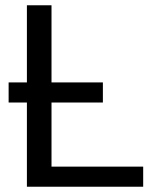

<svg xmlns="http://www.w3.org/2000/svg" viewBox="-20 -708 596 728"><path d="M12.7 -395.5H82V-688H175.3V-395.5H370.1V-319.3H175.3V-76.2H522.9V0H82V-319.3H12.7Z"/></svg>

Font: Arimo Nerd Font
Style: Regular
Weight: 400
Designer: Steve Matteson
Foundry: Monotype Imaging Inc.
Version: Version 1.33;Nerd Fonts 3.2.1